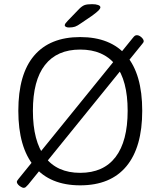

<svg xmlns="http://www.w3.org/2000/svg" viewBox="-20 -884 771 922"><path d="M93 18Q89 18 81 13.5Q73 9 67 2.5Q61 -4 61 -11Q61 -14 63.5 -17.5Q66 -21 69 -25L617 -701Q624 -710 628 -712.5Q632 -715 638 -715Q644 -715 651 -711Q658 -707 664 -700Q670 -693 670 -686Q670 -682 667.5 -679Q665 -676 663 -673L115 3Q107 12 103 15Q99 18 93 18ZM365 6Q220 6 144 -85.5Q68 -177 68 -352Q68 -528 144 -617Q220 -706 365 -706Q511 -706 587 -617Q663 -528 663 -352Q663 -177 587 -85.5Q511 6 365 6ZM365 -54Q477 -54 535 -130Q593 -206 593 -352Q593 -498 535 -572Q477 -646 365 -646Q254 -646 196 -572Q138 -498 138 -352Q138 -206 196 -130Q254 -54 365 -54ZM311 -752Q302 -752 296.5 -755Q291 -758 291 -763Q291 -767 295 -772.5Q299 -778 305 -784L360 -841Q374 -855 386 -859.5Q398 -864 422 -864Q440 -864 451 -860Q462 -856 462 -849Q462 -843 454 -834.5Q446 -826 423 -809L370 -773Q352 -760 340.5 -756Q329 -752 311 -752Z"/></svg>

Font: Asap Light
Style: Regular
Weight: 300
Designer: Pablo Cosgaya
Foundry: Omnibus-Type
Version: Version 3.001